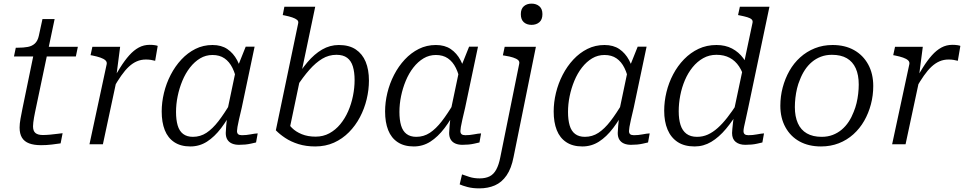

<svg xmlns="http://www.w3.org/2000/svg" viewBox="-20 -795 5315 1058"><path d="M206 5Q167 5 140.5 -5Q114 -15 101 -36.5Q88 -58 88 -92Q88 -113 93 -141Q98 -169 104 -198L171 -523L214 -537H409L398 -484H57L67 -532H77Q110 -532 133.5 -536.5Q157 -541 172.5 -555.5Q188 -570 194 -598L214 -690H281L173 -176Q170 -162 167.5 -147.5Q165 -133 163.5 -120.5Q162 -108 162 -99Q162 -73 175.5 -62Q189 -51 216 -51Q234 -51 255.5 -53Q277 -55 296 -57.5Q315 -60 325 -61L314 -5Q294 -2 265.5 1.5Q237 5 206 5Z M473 0H547L627 -374L621 -375L642 -537H489L479 -491L490 -489Q515 -484 533.5 -477.5Q552 -471 561 -462.5Q570 -454 568 -442ZM849 -542Q846 -544 833.5 -546Q821 -548 805 -548Q772 -548 744.5 -533Q717 -518 692 -490Q667 -462 642 -422Q617 -382 588 -331L604 -308Q627 -348 648 -378Q669 -408 690 -427.5Q711 -447 734 -457Q757 -467 784 -467Q799 -467 811.5 -465Q824 -463 835 -460Z M1316 -376 1287 -337Q1278 -386 1261 -420.5Q1244 -455 1217 -473.5Q1190 -492 1151 -492Q1114 -492 1083 -473.5Q1052 -455 1027 -423Q1002 -391 985 -350Q968 -309 959 -265Q950 -221 950 -178Q950 -135 959 -104Q968 -73 989 -57Q1010 -41 1043 -41Q1084 -41 1117.5 -63Q1151 -85 1183.5 -127Q1216 -169 1252 -230L1267 -200Q1235 -137 1198.5 -89Q1162 -41 1120.5 -14.5Q1079 12 1029 12Q976 12 940.5 -11.5Q905 -35 888 -78Q871 -121 871 -181Q871 -231 883.5 -283Q896 -335 920.5 -382.5Q945 -430 979.5 -467Q1014 -504 1057 -525.5Q1100 -547 1151 -547Q1200 -547 1233 -524.5Q1266 -502 1286.5 -463.5Q1307 -425 1316 -376ZM1383 -538 1312 -201Q1303 -163 1297 -137Q1291 -111 1288.5 -95.5Q1286 -80 1286 -73Q1286 -61 1292.5 -55.5Q1299 -50 1313 -50Q1337 -50 1360 -54.5Q1383 -59 1400 -60L1391 -10Q1378 -7 1362.5 -3.5Q1347 0 1331 1.5Q1315 3 1297 3Q1275 3 1258.5 -4Q1242 -11 1233 -25.5Q1224 -40 1224 -62Q1224 -74 1226.5 -102.5Q1229 -131 1234 -165L1228 -163L1279 -406L1284 -413L1334 -538Z M1719 -42Q1761 -42 1795 -60.5Q1829 -79 1855 -110.5Q1881 -142 1898.5 -182Q1916 -222 1925 -266.5Q1934 -311 1934 -354Q1934 -397 1924.5 -428.5Q1915 -460 1893 -476.5Q1871 -493 1834 -493Q1792 -493 1756 -471.5Q1720 -450 1685 -410.5Q1650 -371 1613 -314L1600 -346Q1636 -407 1674 -452Q1712 -497 1755 -522Q1798 -547 1847 -547Q1904 -547 1940.5 -522.5Q1977 -498 1995 -454.5Q2013 -411 2013 -351Q2013 -300 2000.5 -248Q1988 -196 1963.5 -149.5Q1939 -103 1903 -66.5Q1867 -30 1820.5 -9Q1774 12 1717 12Q1666 12 1624.5 -1Q1583 -14 1551.5 -35Q1520 -56 1500 -77L1623 -666Q1626 -678 1617 -685.5Q1608 -693 1590.5 -699Q1573 -705 1548 -710L1538 -712L1547 -758H1717L1573 -71Q1566 -77 1561.5 -85Q1557 -93 1555 -101Q1553 -109 1554 -117Q1555 -125 1558 -133Q1568 -111 1589 -90Q1610 -69 1643 -55.5Q1676 -42 1719 -42Z M2547 -376 2518 -337Q2509 -386 2492 -420.5Q2475 -455 2448 -473.5Q2421 -492 2382 -492Q2345 -492 2314 -473.5Q2283 -455 2258 -423Q2233 -391 2216 -350Q2199 -309 2190 -265Q2181 -221 2181 -178Q2181 -135 2190 -104Q2199 -73 2220 -57Q2241 -41 2274 -41Q2315 -41 2348.5 -63Q2382 -85 2414.5 -127Q2447 -169 2483 -230L2498 -200Q2466 -137 2429.5 -89Q2393 -41 2351.5 -14.5Q2310 12 2260 12Q2207 12 2171.5 -11.5Q2136 -35 2119 -78Q2102 -121 2102 -181Q2102 -231 2114.5 -283Q2127 -335 2151.5 -382.5Q2176 -430 2210.5 -467Q2245 -504 2288 -525.5Q2331 -547 2382 -547Q2431 -547 2464 -524.5Q2497 -502 2517.5 -463.5Q2538 -425 2547 -376ZM2614 -538 2543 -201Q2534 -163 2528 -137Q2522 -111 2519.5 -95.5Q2517 -80 2517 -73Q2517 -61 2523.5 -55.5Q2530 -50 2544 -50Q2568 -50 2591 -54.5Q2614 -59 2631 -60L2622 -10Q2609 -7 2593.5 -3.5Q2578 0 2562 1.5Q2546 3 2528 3Q2506 3 2489.5 -4Q2473 -11 2464 -25.5Q2455 -40 2455 -62Q2455 -74 2457.5 -102.5Q2460 -131 2465 -165L2459 -163L2510 -406L2515 -413L2565 -538Z M2909 -658Q2883 -658 2866.5 -672.5Q2850 -687 2850 -717Q2850 -746 2866.5 -760.5Q2883 -775 2909 -775Q2935 -775 2952 -760.5Q2969 -746 2969 -717Q2969 -687 2952 -672.5Q2935 -658 2909 -658ZM2513 221 2526 166Q2542 172 2567 180Q2592 188 2623 188Q2655 188 2677.5 177Q2700 166 2714.5 139.5Q2729 113 2737 71L2841 -443Q2844 -456 2835 -464Q2826 -472 2807.5 -478Q2789 -484 2763 -488L2751 -490L2761 -537H2933L2810 70Q2798 133 2771.5 171.5Q2745 210 2707 226.5Q2669 243 2621 243Q2584 243 2556 235.5Q2528 228 2513 221Z M3476 -376 3447 -337Q3438 -386 3421 -420.5Q3404 -455 3377 -473.5Q3350 -492 3311 -492Q3274 -492 3243 -473.5Q3212 -455 3187 -423Q3162 -391 3145 -350Q3128 -309 3119 -265Q3110 -221 3110 -178Q3110 -135 3119 -104Q3128 -73 3149 -57Q3170 -41 3203 -41Q3244 -41 3277.5 -63Q3311 -85 3343.5 -127Q3376 -169 3412 -230L3427 -200Q3395 -137 3358.5 -89Q3322 -41 3280.5 -14.5Q3239 12 3189 12Q3136 12 3100.5 -11.5Q3065 -35 3048 -78Q3031 -121 3031 -181Q3031 -231 3043.5 -283Q3056 -335 3080.5 -382.5Q3105 -430 3139.5 -467Q3174 -504 3217 -525.5Q3260 -547 3311 -547Q3360 -547 3393 -524.5Q3426 -502 3446.5 -463.5Q3467 -425 3476 -376ZM3543 -538 3472 -201Q3463 -163 3457 -137Q3451 -111 3448.5 -95.5Q3446 -80 3446 -73Q3446 -61 3452.5 -55.5Q3459 -50 3473 -50Q3497 -50 3520 -54.5Q3543 -59 3560 -60L3551 -10Q3538 -7 3522.5 -3.5Q3507 0 3491 1.5Q3475 3 3457 3Q3435 3 3418.5 -4Q3402 -11 3393 -25.5Q3384 -40 3384 -62Q3384 -74 3386.5 -102.5Q3389 -131 3394 -165L3388 -163L3439 -406L3444 -413L3494 -538Z M3808 12Q3751 12 3714 -12.5Q3677 -37 3658.5 -81Q3640 -125 3640 -185Q3640 -236 3652.5 -287.5Q3665 -339 3689.5 -385.5Q3714 -432 3749.5 -468.5Q3785 -505 3829.5 -526Q3874 -547 3928 -547Q3977 -547 4014 -527.5Q4051 -508 4076 -474Q4101 -440 4115 -395L4083 -356Q4073 -398 4052.5 -429Q4032 -460 4001 -476.5Q3970 -493 3928 -493Q3888 -493 3855 -474.5Q3822 -456 3796.5 -424.5Q3771 -393 3754 -353Q3737 -313 3728.5 -269Q3720 -225 3720 -182Q3720 -138 3730 -106.5Q3740 -75 3762.5 -58Q3785 -41 3821 -41Q3853 -41 3880.5 -53.5Q3908 -66 3934.5 -89.5Q3961 -113 3987.5 -147Q4014 -181 4042 -224L4055 -192Q4019 -131 3980.5 -85Q3942 -39 3899.5 -13.5Q3857 12 3808 12ZM4087 3Q4054 3 4034 -13Q4014 -29 4014 -62Q4014 -70 4015.5 -84.5Q4017 -99 4019 -118Q4021 -137 4024 -158L4019 -160L4126 -666Q4130 -680 4122.5 -687.5Q4115 -695 4098.5 -700Q4082 -705 4057 -710L4047 -712L4057 -758H4220L4103 -201Q4095 -162 4089 -136.5Q4083 -111 4080 -96Q4077 -81 4077 -73Q4077 -61 4083.5 -55.5Q4090 -50 4104 -50Q4128 -50 4151 -54.5Q4174 -59 4190 -60L4181 -10Q4168 -7 4153 -3.5Q4138 0 4121.5 1.5Q4105 3 4087 3Z M4684 -178Q4694 -202 4700 -227Q4706 -252 4709 -278.5Q4712 -305 4712 -329Q4712 -382 4695.5 -418.5Q4679 -455 4646.5 -474Q4614 -493 4564 -493Q4531 -493 4503.5 -482.5Q4476 -472 4454 -453.5Q4432 -435 4415.5 -410Q4399 -385 4388 -356Q4378 -333 4372 -307.5Q4366 -282 4363 -256Q4360 -230 4360 -205Q4360 -153 4376.5 -116Q4393 -79 4426 -60Q4459 -41 4508 -41Q4541 -41 4568.5 -51.5Q4596 -62 4618 -80.5Q4640 -99 4656.5 -124Q4673 -149 4684 -178ZM4280 -212Q4280 -264 4293 -313Q4306 -362 4330 -404.5Q4354 -447 4389.5 -479Q4425 -511 4470 -529Q4515 -547 4568 -547Q4636 -547 4686 -519Q4736 -491 4764 -440Q4792 -389 4792 -321Q4792 -269 4779 -220Q4766 -171 4742 -129Q4718 -87 4682.5 -55Q4647 -23 4602 -5.5Q4557 12 4504 12Q4436 12 4386 -15.5Q4336 -43 4308 -94Q4280 -145 4280 -212Z M4896 0H4970L5050 -374L5044 -375L5065 -537H4912L4902 -491L4913 -489Q4938 -484 4956.5 -477.5Q4975 -471 4984 -462.5Q4993 -454 4991 -442ZM5272 -542Q5269 -544 5256.5 -546Q5244 -548 5228 -548Q5195 -548 5167.5 -533Q5140 -518 5115 -490Q5090 -462 5065 -422Q5040 -382 5011 -331L5027 -308Q5050 -348 5071 -378Q5092 -408 5113 -427.5Q5134 -447 5157 -457Q5180 -467 5207 -467Q5222 -467 5234.5 -465Q5247 -463 5258 -460Z"/></svg>

Font: Roboto Serif Light
Style: Italic
Weight: 300
Italic angle: -10°
Version: Version 1.007